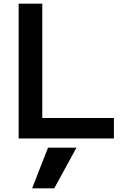

<svg xmlns="http://www.w3.org/2000/svg" viewBox="-20 -750 673 1040"><path d="M274 270H154L240 50H394ZM81 0V-730H209V-111H597V0Z"/></svg>

Font: M PLUS 2 SemiBold
Style: Regular
Weight: 600
Designer: Coji Morishita
Foundry: UNDERFOREST DESIGN
Version: Version 1.001